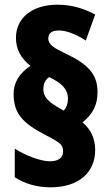

<svg xmlns="http://www.w3.org/2000/svg" viewBox="-20 -781 476 819"><path d="M38 -382C38 -297 75 -256 178 -203C240 -171 249 -162 249 -135C249 -107 229 -93 191 -93C154 -93 85 -119 43 -147V-25C86 3 137 18 196 18C314 18 386 -44 386 -141C386 -189 368 -229 332 -259C376 -295 396 -332 396 -389C396 -464 356 -507 259 -553C213 -575 186 -590 186 -616C186 -640 201 -651 232 -651C263 -651 305 -635 346 -608L386 -719C334 -747 281 -761 225 -761C120 -761 48 -707 48 -619C48 -572 69 -532 110 -500C64 -470 38 -429 38 -382ZM165 -401C165 -424 173 -441 190 -452C247 -425 270 -398 270 -360C270 -340 264 -323 252 -309L226 -324C180 -351 165 -372 165 -401Z"/></svg>

Font: Noto Sans Myanmar ExtraCondensed Black
Style: Regular
Weight: 900
Width: 2
Designer: Monotype Design Team
Foundry: Monotype Imaging Inc.
Version: Version 2.107